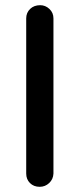

<svg xmlns="http://www.w3.org/2000/svg" viewBox="-20 -720 307 740"><path d="M186 -51Q185 -29 169.5 -14.5Q154 0 133 0Q110 0 95.5 -14.5Q81 -29 81 -51V-649Q81 -671 96 -685.5Q111 -700 135 -700Q155 -700 170.5 -685.5Q186 -671 186 -649Z"/></svg>

Font: Quicksand SemiBold
Style: Regular
Weight: 600
Designer: Andrew Paglinawan
Foundry: Andrew Paglinawan
Version: Version 3.006